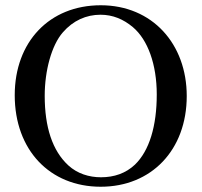

<svg xmlns="http://www.w3.org/2000/svg" viewBox="-20 -696 769 730"><path d="M576 -337C576 -217 548 -123 493 -70C458 -37 414 -22 364 -22C318 -22 274 -36 240 -67C179 -123 150 -213 150 -332C150 -427 176 -524 219 -573C258 -618 308 -640 362 -640C409 -640 449 -623 485 -593C542 -545 576 -451 576 -337ZM690 -331C690 -529 559 -676 363 -676C168 -676 36 -537 36 -334C36 -126 169 14 363 14C555 14 690 -125 690 -331Z"/></svg>

Font: XITS Math
Style: Regular
Weight: 400
Designer: MicroPress Inc., with final additions and corrections provided by Coen Hoffman, Elsevier (retired)
Version: Version 1.302